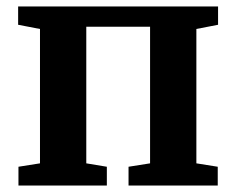

<svg xmlns="http://www.w3.org/2000/svg" viewBox="-20 -573 730 593"><path d="M37 0V-58L103.5 -68.5V-483.5L36 -496.5V-553H653.5V-496.5L586.5 -483.5V-68.5L652.5 -58V0H377V-58L443.5 -68.5V-490.5H246.5V-68.5L310 -58V0Z"/></svg>

Font: Merriweather 24pt
Style: Bold
Weight: 700
Designer: Eben Sorkin
Foundry: Eben Sorkin
Version: Version 2.100